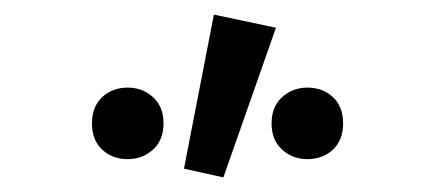

<svg xmlns="http://www.w3.org/2000/svg" viewBox="-20 -808 589 263"><path d="M232 -577 273 -788 358 -770 286 -565ZM155 -590Q134 -590 120 -603Q106 -616 106 -639Q106 -662 120 -675Q134 -688 155 -688Q175 -688 189.5 -675Q204 -662 204 -639Q204 -616 189.5 -603Q175 -590 155 -590ZM401 -590Q381 -590 366.5 -603Q352 -616 352 -639Q352 -662 366.5 -675Q381 -688 401 -688Q422 -688 436 -675Q450 -662 450 -639Q450 -616 436 -603Q422 -590 401 -590Z"/></svg>

Font: Processing Sans Pro Semibold
Style: Regular
Weight: 600
Designer: Paul D. Hunt
Foundry: Adobe Systems Incorporated
Version: Version 2.020;PS 2.000;hotconv 1.0.86;makeotf.lib2.5.63406